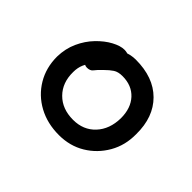

<svg xmlns="http://www.w3.org/2000/svg" viewBox="-96 -871 757 757"><g transform="rotate(45 282.5 -492.5)"><path d="M288 -280Q223 -280 172.5 -307.5Q122 -335 93 -383.5Q64 -432 64 -494Q65 -539 82 -576.5Q99 -614 126 -642Q153 -670 182 -685.5Q211 -701 233 -701Q248 -701 259 -694.5Q270 -688 270 -671Q270 -650 262 -634.5Q254 -619 228 -607Q203 -593 186 -576Q169 -559 160.5 -539.5Q152 -520 152 -496Q151 -436 187.5 -399Q224 -362 285 -362Q342 -362 377.5 -400Q413 -438 414 -500Q414 -556 383.5 -589Q353 -622 301 -622Q277 -622 262.5 -612.5Q248 -603 231 -586Q212 -568 204 -557Q196 -546 178 -546Q170 -546 163.5 -550Q157 -554 153 -562.5Q149 -571 149 -585Q148 -605 160.5 -625.5Q173 -646 193.5 -664.5Q214 -683 239.5 -694Q265 -705 292 -705Q391 -705 446.5 -649.5Q502 -594 501 -499Q502 -437 473.5 -387.5Q445 -338 397 -309Q349 -280 288 -280Z"/></g></svg>

Font: Shantell Sans Light
Style: Regular
Weight: 400
Version: Version 1.011;[c5ecc13dd]